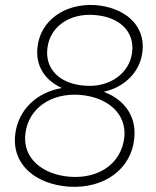

<svg xmlns="http://www.w3.org/2000/svg" viewBox="-20 -728 616 757"><path d="M252 8C395 17 497 -65 509 -179C520 -266 473 -335 389 -366C473 -385 534 -446 542 -527C553 -631 469 -700 354 -708C234 -715 139 -646 128 -543C119 -471 155 -412 224 -381C124 -364 51 -294 40 -198C26 -76 124 -1 252 8ZM257 -31C148 -39 68 -104 80 -201C92 -300 180 -362 294 -354C402 -346 481 -281 470 -185C458 -84 371 -23 257 -31ZM317 -390C217 -396 156 -455 167 -539C177 -622 253 -676 351 -669C452 -662 511 -603 501 -522C491 -439 413 -383 317 -390Z"/></svg>

Font: Fixel Text 20240404 ExtraLight
Style: Italic
Weight: 200
Width: 4
Italic angle: -10°
Designer: AlfaBravo + MacPaw
Foundry: Kyrylo Tkachov, Marchela Mozhyna, Serhii Makarenko, Maria Weinstein, Zakhar Kryvoshyya
Version: Version 1.211;Glyphs 3.2 (3225)